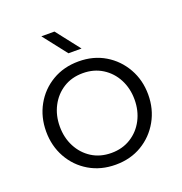

<svg xmlns="http://www.w3.org/2000/svg" viewBox="-129 -812 887 937"><g transform="rotate(-20 315.0 -343.5)"><path d="M315 13Q238 13 178 -22.5Q118 -58 84 -119Q50 -180 50 -255Q50 -330 84 -391Q118 -452 178 -487.5Q238 -523 315 -523Q392 -523 451.5 -487.5Q511 -452 545.5 -391Q580 -330 580 -255Q580 -180 545.5 -119Q511 -58 451.5 -22.5Q392 13 315 13ZM315 -48Q372 -48 416 -75.5Q460 -103 484.5 -150Q509 -197 509 -255Q509 -313 484.5 -360Q460 -407 416 -434.5Q372 -462 315 -462Q257 -462 213.5 -434.5Q170 -407 145.5 -360Q121 -313 121 -255Q121 -197 145.5 -150Q170 -103 213.5 -75.5Q257 -48 315 -48ZM283 -577 187 -700H255L351 -577Z"/></g></svg>

Font: MuseoModerno SemiBold Light
Style: Regular
Weight: 300
Version: Version 1.001